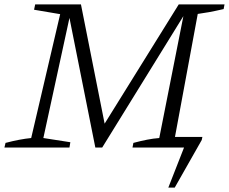

<svg xmlns="http://www.w3.org/2000/svg" viewBox="-33 -667 1035 868"><path d="M-13 0 -8 -21Q57 -38 108 -43L239 -603L121 -623L126 -647H333L440 -108L775 -647H982L978 -626Q939 -617 911.5 -612Q884 -607 861 -604L758 -48H882L879 -34L757 181H728L799 0H566L570 -21Q604 -30 632 -35.5Q660 -41 687 -43L796 -594L429 0H398L281 -586L163 -43L285 -24L281 0Z"/></svg>

Font: Piazzolla Light
Style: Italic
Weight: 300
Italic angle: -11.3°
Designer: Juan Pablo del Peral
Foundry: Huerta Tipografica
Version: Version 1.330